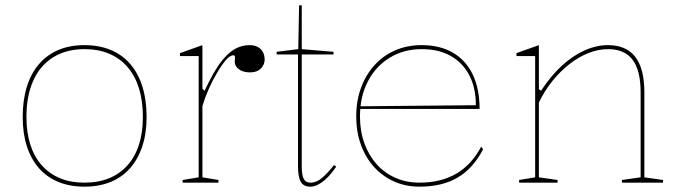

<svg xmlns="http://www.w3.org/2000/svg" viewBox="-20 -684 2543 719"><path d="M296 -515Q351 -515 394.5 -497Q438 -479 468 -444Q498 -409 513.5 -359Q529 -309 529 -246Q529 -185 513 -136.5Q497 -88 467 -54Q437 -20 394 -2.5Q351 15 296 15Q242 15 199 -2.5Q156 -20 126 -54Q96 -88 80.5 -136.5Q65 -185 65 -246Q65 -309 80.5 -359Q96 -409 126 -444Q156 -479 199 -497Q242 -515 296 -515ZM297 -500Q229 -500 180 -470Q131 -440 105 -383Q79 -326 79 -246Q79 -188 93.5 -142.5Q108 -97 136.5 -65Q165 -33 205 -16.5Q245 0 296 0Q348 0 388.5 -16.5Q429 -33 457.5 -65Q486 -97 500.5 -142.5Q515 -188 515 -246Q515 -306 500.5 -353Q486 -400 457.5 -433Q429 -466 388.5 -483Q348 -500 297 -500Z M664 0V-10L724 -20V-474H654V-485L738 -515V-352L746 -344Q763 -380 778.5 -407.5Q794 -435 809 -454Q835 -487 860.5 -501Q886 -515 914 -515Q932 -515 944.5 -508.5Q957 -502 964 -490Q971 -478 971 -461Q971 -449 965 -438Q959 -427 947 -420Q935 -413 916 -413Q900 -413 887 -418Q874 -423 866.5 -432.5Q859 -442 859 -453Q859 -457 859.5 -459.5Q860 -462 860 -465Q860 -468 860 -470Q860 -477 854 -477Q841 -477 824.5 -457.5Q808 -438 791 -408Q776 -383 762 -351.5Q748 -320 738 -287V-20L798 -10V0Z M1142 15Q1117 15 1106.5 -3Q1096 -21 1096 -61V-480H1016V-490L1097 -500L1100 -664H1110V-500L1229 -490V-480H1110V-61Q1110 -28 1117.5 -14Q1125 0 1142 0Q1166 0 1187.5 -19Q1209 -38 1231 -66L1239 -60Q1231 -48 1220.5 -35Q1210 -22 1197 -10.5Q1184 1 1170 8Q1156 15 1142 15Z M1559 -515Q1628 -515 1676.5 -486.5Q1725 -458 1750.5 -404.5Q1776 -351 1776 -276H1328V-286L1762 -290Q1762 -355 1737.5 -402Q1713 -449 1668 -474.5Q1623 -500 1559 -500Q1492 -500 1439.5 -468Q1387 -436 1357.5 -379Q1328 -322 1328 -248Q1328 -193 1344.5 -147.5Q1361 -102 1390.5 -69Q1420 -36 1461 -18Q1502 0 1551 0Q1591 0 1625.5 -8.5Q1660 -17 1688.5 -33.5Q1717 -50 1740.5 -75.5Q1764 -101 1782 -135L1789 -125Q1771 -90 1747.5 -63.5Q1724 -37 1694.5 -19.5Q1665 -2 1629 6.5Q1593 15 1551 15Q1499 15 1455.5 -4.5Q1412 -24 1380.5 -59Q1349 -94 1331.5 -142Q1314 -190 1314 -248Q1314 -307 1332 -355.5Q1350 -404 1382.5 -440Q1415 -476 1460 -495.5Q1505 -515 1559 -515Z M2463 -10V0H2309V-10L2379 -20V-338Q2379 -420 2349 -460Q2319 -500 2257 -500Q2221 -500 2184 -485.5Q2147 -471 2112.5 -444Q2078 -417 2048.5 -380.5Q2019 -344 1998 -300V-20L2068 -10V0H1924V-10L1984 -20V-474H1914V-485L1998 -515V-350L2006 -344Q2042 -399 2083 -437Q2124 -475 2168.5 -495Q2213 -515 2257 -515Q2291 -515 2316.5 -504Q2342 -493 2359 -471Q2376 -449 2384.5 -416Q2393 -383 2393 -338V-20Z"/></svg>

Font: Kalnia Thin Thin
Style: Regular
Weight: 250
Version: Version 1.105